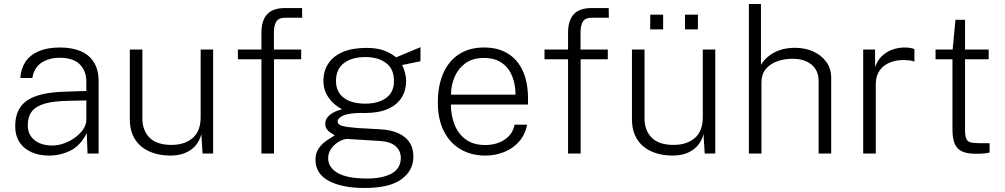

<svg xmlns="http://www.w3.org/2000/svg" viewBox="-20 -763 4996 954"><path d="M223.5 10Q173 10 135 -7.5Q97 -25 76.2 -57.5Q55.5 -90 55.5 -135.5Q55.5 -222 113.2 -262.8Q171 -303.5 301.5 -307.5L409 -311V-356.5Q409 -411 376.2 -443.5Q343.5 -476 275 -476Q223 -475.5 186.2 -451.5Q149.5 -427.5 140.5 -375.5H81Q84 -422.5 107 -456.5Q130 -490.5 173.2 -508.8Q216.5 -527 278 -527Q338.5 -527 381.5 -508.5Q424.5 -490 447.2 -452.5Q470 -415 470 -359V0H415L411 -101.5Q379.5 -39 329.8 -14.5Q280 10 223.5 10ZM239 -40Q269 -40 298.8 -50.8Q328.5 -61.5 353.5 -80Q378.5 -98.5 393.8 -121.2Q409 -144 409 -168V-264L319 -262Q246.5 -261 202.5 -248.2Q158.5 -235.5 138.2 -209.2Q118 -183 118 -141Q118 -93.5 151.5 -66.8Q185 -40 239 -40Z M824.5 10Q781.5 9.5 745.2 -1.8Q709 -13 682 -35.2Q655 -57.5 640 -91.2Q625 -125 625 -170V-517H687.5V-174Q687.5 -115.5 723 -79.2Q758.5 -43 832 -43Q897 -43 937 -77Q977 -111 977 -181V-517H1039V0H986.5L980.5 -96.5Q971.5 -61.5 950 -37.8Q928.5 -14 896.8 -1.8Q865 10.5 824.5 10Z M1476.5 -517V-468.5H1341.5V0H1279V-468.5H1162V-517H1279V-600.5Q1279 -661 1307.2 -692Q1335.5 -723 1396 -723H1481L1481.5 -675H1399Q1365 -675 1353 -656.2Q1341 -637.5 1341 -601.5V-517Z M1792 171Q1679 171 1613.2 135.5Q1547.5 100 1547.5 30Q1547.5 1 1560 -19.8Q1572.5 -40.5 1590.2 -54.8Q1608 -69 1623.2 -77.8Q1638.5 -86.5 1643.5 -90.5Q1634.5 -96.5 1623.2 -103.2Q1612 -110 1604 -121Q1596 -132 1596 -149.5Q1596 -172 1617.2 -190.8Q1638.5 -209.5 1679.5 -220Q1637 -242.5 1612 -279Q1587 -315.5 1587 -360.5Q1587 -410.5 1611.5 -447.5Q1636 -484.5 1683.5 -504.8Q1731 -525 1801 -525Q1850 -525 1884.5 -513.2Q1919 -501.5 1948.5 -478Q1955 -481 1971.5 -487.8Q1988 -494.5 2008 -503Q2028 -511.5 2045 -518.5Q2062 -525.5 2069.5 -528.5L2069 -458.5L1978 -440Q1987 -422.5 1992.5 -401.5Q1998 -380.5 1998 -361Q1998 -314.5 1975.8 -278.5Q1953.5 -242.5 1908 -222Q1862.5 -201.5 1793 -201.5Q1788.5 -201.5 1783.2 -201.5Q1778 -201.5 1773.5 -202Q1707 -200.5 1682.2 -187.5Q1657.5 -174.5 1657.5 -160Q1657.5 -144 1680 -137.5Q1702.5 -131 1761 -126.5Q1782 -125.5 1810.8 -124Q1839.5 -122.5 1875.5 -120Q1949 -115.5 1991.5 -81.2Q2034 -47 2034 15.5Q2034 84.5 1974.5 127.8Q1915 171 1792 171ZM1804 124Q1881.5 124 1926.5 98.8Q1971.5 73.5 1971.5 21.5Q1971.5 -13.5 1946.2 -36.2Q1921 -59 1868.5 -62.5L1708.5 -72.5Q1691 -73.5 1668 -61.5Q1645 -49.5 1627.8 -27.5Q1610.5 -5.5 1610.5 23Q1610.5 69 1658 96.5Q1705.5 124 1804 124ZM1795 -248Q1859 -248 1898.2 -276Q1937.5 -304 1937.5 -361Q1937.5 -420.5 1898.2 -450Q1859 -479.5 1795 -479.5Q1729.5 -479.5 1689.5 -449.8Q1649.5 -420 1649.5 -361Q1649.5 -307 1687.5 -277.5Q1725.5 -248 1795 -248Z M2220.5 -243.5Q2220.5 -189.5 2238.5 -143.8Q2256.5 -98 2294.2 -70.2Q2332 -42.5 2391 -42.5Q2447 -42.5 2487.2 -69.2Q2527.5 -96 2537 -143.5H2599Q2589 -92.5 2558 -58.2Q2527 -24 2483.5 -7Q2440 10 2391.5 10Q2322 10 2268.8 -21Q2215.5 -52 2185.5 -111Q2155.5 -170 2155.5 -253.5Q2155.5 -337.5 2182.5 -399Q2209.5 -460.5 2261 -493.8Q2312.5 -527 2385.5 -527Q2455 -527 2503.8 -496.8Q2552.5 -466.5 2578 -410Q2603.5 -353.5 2603.5 -274.5V-243.5ZM2221 -292.5H2541.5Q2541.5 -344 2524.5 -385.5Q2507.5 -427 2472.8 -451Q2438 -475 2384.5 -475Q2327.5 -475 2291.2 -447.8Q2255 -420.5 2237.8 -378.5Q2220.5 -336.5 2221 -292.5Z M3000 -517V-468.5H2865V0H2802.5V-468.5H2685.5V-517H2802.5V-600.5Q2802.5 -661 2830.8 -692Q2859 -723 2919.5 -723H3004.5L3005 -675H2922.5Q2888.5 -675 2876.5 -656.2Q2864.5 -637.5 2864.5 -601.5V-517Z M3319.5 10Q3276.5 9.5 3240.2 -1.8Q3204 -13 3177 -35.2Q3150 -57.5 3135 -91.2Q3120 -125 3120 -170V-517H3182.5V-174Q3182.5 -115.5 3218 -79.2Q3253.5 -43 3327 -43Q3392 -43 3432 -77Q3472 -111 3472 -181V-517H3534V0H3481.5L3475.5 -96.5Q3466.5 -61.5 3445 -37.8Q3423.5 -14 3391.8 -1.8Q3360 10.5 3319.5 10ZM3383.5 -617V-690H3448L3447.5 -617ZM3210.5 -617 3211 -690H3275V-617Z M3701 0V-743H3761V-440.5Q3774 -463.5 3797.8 -483Q3821.5 -502.5 3854.8 -514Q3888 -525.5 3929.5 -525.5Q3980.5 -525.5 4021.2 -507Q4062 -488.5 4086 -455Q4110 -421.5 4110 -377V0H4047.5V-360.5Q4047.5 -413 4012.2 -442Q3977 -471 3917.5 -471Q3876.5 -471 3841.2 -458.2Q3806 -445.5 3784.8 -419.5Q3763.5 -393.5 3763.5 -353.5V0Z M4269 0V-517H4328V-430Q4341 -466 4365 -487.2Q4389 -508.5 4418 -517.8Q4447 -527 4475 -527Q4488.5 -527 4502 -525Q4515.5 -523 4523.5 -518.5V-457Q4514.5 -461 4499.8 -462.8Q4485 -464.5 4475 -464.5Q4451 -465.5 4426 -460Q4401 -454.5 4379.5 -440.8Q4358 -427 4344.8 -403Q4331.5 -379 4331.5 -343V0Z M4892.5 -468.5H4775V-121.5Q4775 -89 4781 -74.2Q4787 -59.5 4802.8 -55.5Q4818.5 -51.5 4847.5 -51.5H4897V-5.5Q4887.5 -2 4869.2 -0.5Q4851 1 4828 1Q4782.5 1 4757.5 -12Q4732.5 -25 4722.5 -51.8Q4712.5 -78.5 4712.5 -120V-468.5H4628.5V-517H4713.5L4727.5 -664.5H4775V-517H4892.5Z"/></svg>

Font: Public Sans Thin ExtraLight
Style: Regular
Weight: 250
Version: Version 1.007